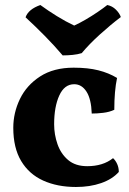

<svg xmlns="http://www.w3.org/2000/svg" viewBox="-20 -737 515 766"><path d="M454 -51Q428 -22 383.5 -6.5Q339 9 283 9Q209 9 152.5 -16.5Q96 -42 64.5 -94.5Q33 -147 33 -227Q33 -287 59.5 -342Q86 -397 140 -432Q194 -467 274 -467Q331 -467 372.5 -456.5Q414 -446 447 -426Q436 -374 436 -299Q417 -290 392.5 -287Q368 -284 346 -284Q344 -342 325 -371.5Q306 -401 276 -401Q237 -401 216.5 -356Q196 -311 196 -241Q196 -200 209.5 -161.5Q223 -123 252 -98.5Q281 -74 328 -74Q391 -74 431 -106Q441 -97 447.5 -82.5Q454 -68 454 -51ZM230 -516Q197 -555 158.5 -594Q120 -633 82 -668Q93 -700 141 -717Q171 -695 206.5 -673Q242 -651 276 -635Q296 -644 321 -658.5Q346 -673 369.5 -689Q393 -705 408 -717Q428 -713 442.5 -698.5Q457 -684 462 -669Q421 -638 378.5 -599.5Q336 -561 306 -525Q290 -520 270 -518Q250 -516 230 -516Z"/></svg>

Font: Vollkorn ExtraBold
Style: Regular
Weight: 800
Designer: Friedrich Althausen
Foundry: Friedrich Althausen
Version: Version 5.000; ttfautohint (v1.8.3)